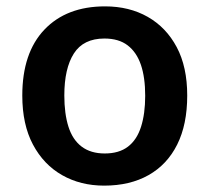

<svg xmlns="http://www.w3.org/2000/svg" viewBox="-20 -573 658 603"><path d="M568 -273Q568 -182 536.5 -119Q505 -56 446.5 -23Q388 10 307 10Q233 10 175 -23Q117 -56 83.5 -119Q50 -182 50 -273Q50 -407 119.5 -480Q189 -553 310 -553Q386 -553 444 -520Q502 -487 535 -425Q568 -363 568 -273ZM182 -273Q182 -216 195 -175Q208 -134 236.5 -112.5Q265 -91 309 -91Q354 -91 382 -112.5Q410 -134 423 -175Q436 -216 436 -272Q436 -330 422.5 -369.5Q409 -409 381 -430.5Q353 -452 308 -452Q242 -452 212 -405Q182 -358 182 -273Z"/></svg>

Font: Noto Sans Syriac Eastern SemiBold
Style: Regular
Weight: 600
Designer: Patrick Giasson and the Monotype Design Team
Foundry: Monotype Imaging Inc.
Version: Version 3.001